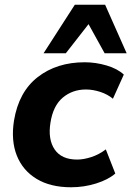

<svg xmlns="http://www.w3.org/2000/svg" viewBox="-20 -780 555 811"><path d="M26 0ZM280 11Q193 11 134.5 -24.5Q76 -60 51 -123Q26 -186 39 -270Q59 -392 139.5 -454.5Q220 -517 338 -517Q384 -517 430 -503.5Q476 -490 503 -465L457 -363Q434 -382 403 -392Q372 -402 343 -402Q286 -402 245 -367.5Q204 -333 193 -261Q182 -191 211 -148.5Q240 -106 306 -106Q333 -106 365.5 -116.5Q398 -127 427 -149L467 -47Q437 -21 386 -5Q335 11 280 11ZM164 -555 296 -760H424L515 -555H422L354 -678L258 -555Z"/></svg>

Font: Winston
Style: Bold Italic
Weight: 700
Italic angle: -9°
Designer: Original fonts by Vernon Adams / Changes by Cristiano Sobral
Foundry: Original fonts by Vernon Adams / Changes by Cristiano Sobral
Version: Version 2.503;July 17, 2020;FontCreator 13.0.0.2655 64-bit